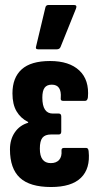

<svg xmlns="http://www.w3.org/2000/svg" viewBox="-20 -745 397 771"><path d="M185 6Q100 6 60 -31Q20 -68 20 -145Q20 -185 39.5 -213.5Q59 -242 93 -252V-255Q63 -270 46.5 -298Q30 -326 30 -370Q30 -433 67 -466.5Q104 -500 181 -500Q258 -500 298.5 -462Q339 -424 333 -354Q331 -340 322 -340H233Q222 -340 224 -352Q228 -405 188 -405Q168 -405 159 -392.5Q150 -380 150 -353Q150 -289 192 -289H216Q226 -289 226 -277V-217Q226 -205 216 -205H185Q161 -205 150.5 -192Q140 -179 140 -148Q140 -90 184 -90Q206 -90 217.5 -103Q229 -116 227 -140Q226 -151 237 -151H326Q335 -151 336 -137Q343 -68 305 -31Q267 6 185 6ZM133 -547Q121 -547 125 -559L162 -714Q164 -725 175 -725H277Q291 -725 285 -710L223 -556Q219 -547 208 -547Z"/></svg>

Font: Sofia Sans Extra Condensed ExtraBold
Style: Regular
Weight: 800
Designer: Botio Nikoltchev, Ani Petrova
Foundry: lettersoup
Version: Version 4.101; ttfautohint (v1.8.4.7-5d5b)